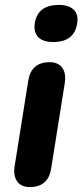

<svg xmlns="http://www.w3.org/2000/svg" viewBox="-20 -752 335 781"><path d="M196 -581Q156 -581 136.5 -600Q117 -619 121 -654Q131 -732 220 -732Q260 -732 280 -712.5Q300 -693 294 -658Q283 -581 196 -581ZM101 9Q66 9 49.5 -14.5Q33 -38 40 -79L95 -424Q107 -499 182 -499Q217 -499 233.5 -476Q250 -453 243 -411L188 -66Q176 9 101 9Z"/></svg>

Font: Nunito ExtraBold
Style: Italic
Weight: 800
Italic angle: -9°
Designer: Vernon Adams
Foundry: Vernon Adams
Version: Version 3.601; ttfautohint (v1.8.2.53-6de2)